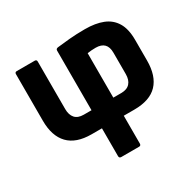

<svg xmlns="http://www.w3.org/2000/svg" viewBox="-150 -675 1051 1029"><g transform="rotate(-30 375.5 -160.5)"><path d="M320 185Q307 185 307 172V0H243Q148 0 100.5 -49.5Q53 -99 53 -194V-482Q53 -494 65 -494H176Q188 -494 188 -482V-188Q188 -152 205.5 -132Q223 -112 259 -112H307V-481Q307 -492 320 -494Q352 -498 396.5 -502Q441 -506 493 -506Q558 -506 603.5 -488Q649 -470 673.5 -429.5Q698 -389 698 -322V-194Q698 -99 651 -49.5Q604 0 507 0H442V172Q442 185 430 185ZM442 -112H491Q527 -112 545 -132Q563 -152 563 -188V-320Q563 -356 545.5 -373.5Q528 -391 493 -391Q479 -391 467 -390Q455 -389 442 -387Z"/></g></svg>

Font: Sofia Sans Semi Condensed ExtraBold
Style: Regular
Weight: 800
Designer: Botio Nikoltchev, Ani Petrova
Foundry: lettersoup
Version: Version 4.100